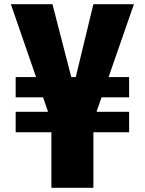

<svg xmlns="http://www.w3.org/2000/svg" viewBox="-20 -826 695 919"><path d="M226 73V-193H55V-291H210L32 -806H231L326 -438H338L427 -806H621L442 -291H598V-193H427V73ZM55 -360V-457H598V-360Z"/></svg>

Font: Farlight84_Sys_V01
Style: Bold
Weight: 700
Designer: Monotype Design Team, Nadine Chahine and Nizar Qandah
Foundry: Monotype Imaging Inc.
Version: Version 2.004;October 31, 2024;FontCreator 14.0.0.2814 64-bi